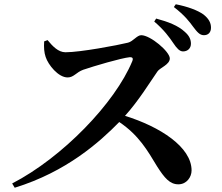

<svg xmlns="http://www.w3.org/2000/svg" viewBox="-20 -856 1040 900"><path d="M793 -653C809 -629 822 -615 838 -615C860 -615 875 -630 875 -651C875 -670 868 -688 846 -707C815 -736 768 -754 712 -769L703 -755C750 -715 774 -681 793 -653ZM885 -731C904 -706 916 -691 936 -691C956 -691 969 -704 969 -726C969 -749 959 -768 934 -788C906 -808 860 -825 804 -836L795 -823C847 -783 868 -754 885 -731ZM187 -662C185 -634 187 -609 194 -589C206 -552 253 -493 297 -493C326 -493 337 -517 370 -529C420 -546 548 -584 589 -588C600 -588 606 -584 600 -569C519 -373 273 -118 37 4L49 24C292 -51 447 -190 539 -284C631 -222 671 -151 717 -75C751 -22 776 8 816 8C855 8 878 -26 878 -57C878 -167 730 -262 566 -313C631 -385 683 -471 718 -521C729 -538 776 -553 776 -582C776 -614 685 -691 642 -691C622 -691 604 -662 580 -656C532 -644 356 -611 287 -611C253 -611 226 -640 203 -668Z"/></svg>

Font: Noto Serif CJK TC
Style: Bold
Weight: 700
Designer: Ryoko NISHIZUKA 西塚涼子 (kana & ideographs); Frank Grießhammer (Latin, Greek & Cyrillic); Wenlong ZHANG 张文龙 (bopomofo); San
Foundry: Adobe
Version: Version 2.001;hotconv 1.1.0;makeotfexe 2.6.0